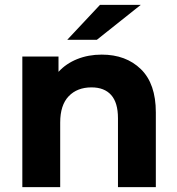

<svg xmlns="http://www.w3.org/2000/svg" viewBox="-20 -771 731 791"><path d="M622 -308V0H466V-284Q466 -348 438 -379.5Q410 -411 357 -411Q298 -411 263 -374.5Q228 -338 228 -266V0H72V-538H221V-475Q252 -509 298 -527.5Q344 -546 399 -546Q499 -546 560.5 -486Q622 -426 622 -308ZM392 -751H560L379 -607H257Z"/></svg>

Font: Montserrat Alternates
Style: Bold
Weight: 700
Designer: Julieta Ulanovsky
Foundry: Julieta Ulanovsky
Version: Version 7.200